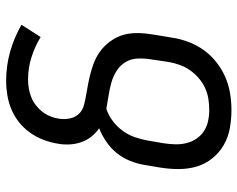

<svg xmlns="http://www.w3.org/2000/svg" viewBox="-96 -688 791 640"><g transform="rotate(-90 300.0 -367.5)"><path d="M254 8Q223 8 192.5 2.5Q162 -3 136.5 -18Q111 -33 92.5 -56Q74 -79 65.5 -107.5Q57 -136 57 -167.5Q57 -199 62 -230L71 -283Q75 -307 84.5 -330.5Q94 -354 110 -374Q126 -394 148 -409Q170 -424 193 -433Q177 -444 165 -459Q153 -474 146.5 -493Q140 -512 139 -532.5Q138 -553 142 -573Q146 -597 155 -620Q164 -643 178.5 -663.5Q193 -684 213 -700Q233 -716 256 -725.5Q279 -735 303 -739Q327 -743 351 -743Q402 -743 449 -729.5Q496 -716 538 -692L497 -628Q466 -647 430 -658.5Q394 -670 355 -670Q341 -670 326 -667.5Q311 -665 297 -659.5Q283 -654 270.5 -644.5Q258 -635 248.5 -623Q239 -611 233 -596.5Q227 -582 225 -568Q222 -550 225.5 -531.5Q229 -513 241 -500.5Q253 -488 270.5 -483.5Q288 -479 306 -476Q324 -473 342 -469.5Q360 -466 377 -461.5Q394 -457 411 -450.5Q428 -444 442.5 -434.5Q457 -425 469 -412.5Q481 -400 490 -385Q499 -370 504 -353Q509 -336 510 -318Q511 -300 509 -281Q507 -262 504 -244L495 -190Q491 -163 481 -136Q471 -109 454 -85Q437 -61 413.5 -42.5Q390 -24 363.5 -12.5Q337 -1 309 3.5Q281 8 254 8ZM254 -66Q273 -66 291.5 -69Q310 -72 327.5 -80Q345 -88 360.5 -101.5Q376 -115 387 -131Q398 -147 404.5 -165.5Q411 -184 414 -202L422 -256Q426 -279 425.5 -302Q425 -325 414.5 -343.5Q404 -362 385.5 -374Q367 -386 346 -392Q325 -398 302.5 -401.5Q280 -405 258 -409Q236 -402 217 -387.5Q198 -373 184.5 -354.5Q171 -336 163.5 -314.5Q156 -293 152 -271L143 -218Q140 -199 139.5 -179.5Q139 -160 143.5 -142Q148 -124 158 -109Q168 -94 183 -84Q198 -74 216.5 -70Q235 -66 254 -66Z"/></g></svg>

Font: Zed Sans Extended
Style: Italic
Weight: 400
Width: 7
Italic angle: -9°
Designer: Belleve Invis
Foundry: Belleve Invis
Version: Version 1.0.0; ttfautohint (v1.8.4)